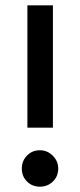

<svg xmlns="http://www.w3.org/2000/svg" viewBox="-20 -694 302 722"><path d="M179 -214H83V-674H179ZM199 -60Q199 -31 179 -11.5Q159 8 130 8Q101 8 81.5 -11.5Q62 -31 62 -60Q62 -89 81.5 -109Q101 -129 130 -129Q158 -129 178.5 -108.5Q199 -88 199 -60Z"/></svg>

Font: Hind Madurai Medium
Style: Regular
Weight: 500
Designer: Jyotish Sonowal
Foundry: Indian Type Foundry
Version: Version 1.001;PS 1.0;hotconv 1.0.86;makeotf.lib2.5.63406; tt